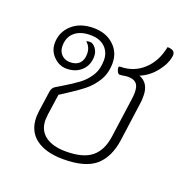

<svg xmlns="http://www.w3.org/2000/svg" viewBox="-113 -723 841 844"><g transform="rotate(20 307.5 -301.0)"><path d="M566 -583Q561 -545 530.5 -506.5Q500 -468 458 -451Q505 -433 505 -373Q505 -350 503 -339L478 -157Q466 -73 418 -32Q370 9 268 9Q186 9 140 -25.5Q94 -60 94 -126Q94 -134 96 -152L110 -250Q113 -268 126 -276L151 -291Q196 -318 223.5 -338.5Q251 -359 269.5 -389Q288 -419 288 -461Q288 -498 263.5 -521.5Q239 -545 195 -545Q148 -545 121.5 -522Q95 -499 95 -458Q95 -433 110.5 -417.5Q126 -402 150 -402Q179 -402 194 -417.5Q209 -433 209 -462Q209 -494 186 -513Q192 -516 203 -516Q217 -516 229.5 -500Q242 -484 242 -462Q242 -421 215 -395.5Q188 -370 145 -370Q111 -370 85 -396Q59 -422 59 -458Q59 -510 97 -544.5Q135 -579 198 -579Q255 -579 291.5 -546Q328 -513 328 -462Q328 -415 307 -380Q286 -345 255 -320.5Q224 -296 174 -264L152 -250L138 -153Q136 -135 136 -127Q136 -79 170.5 -53Q205 -27 268 -27Q348 -27 387.5 -59.5Q427 -92 436 -159L461 -339Q464 -359 464 -374Q464 -404 451.5 -416.5Q439 -429 413 -429Q404 -429 393 -427Q382 -425 374 -425Q368 -425 363 -434.5Q358 -444 358 -452Q358 -459 365 -459Q428 -459 473 -500.5Q518 -542 531 -611Q569 -611 566 -583Z"/></g></svg>

Font: Krub ExtraLight
Style: Italic
Weight: 275
Italic angle: -8°
Designer: Ekaluck Peanpanawate
Foundry: Cadson Demak Co.,Ltd.
Version: Version 1.000; ttfautohint (v1.6)